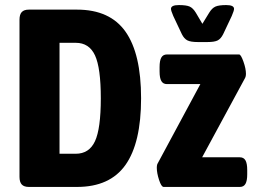

<svg xmlns="http://www.w3.org/2000/svg" viewBox="-20 -738 1020 758"><path d="M57 -40V-660Q57 -681 66 -690.5Q75 -700 94 -700H284Q414 -700 475.5 -613Q537 -526 537 -350Q537 -174 475.5 -87Q414 0 284 0H94Q75 0 66 -9.5Q57 -19 57 -40ZM279 -131Q332 -131 355 -180.5Q378 -230 378 -350Q378 -470 355 -519.5Q332 -569 279 -569H215V-131ZM599 -76Q599 -84 601 -90L771 -406H639Q624 -406 617 -418Q610 -430 610 -456V-473Q610 -499 617 -511Q624 -523 639 -523H924Q931 -523 941 -495Q951 -467 951 -446Q951 -437 948 -431L778 -117H927Q942 -117 949 -105Q956 -93 956 -67V-50Q956 -24 949 -12Q942 0 927 0H626Q617 0 608 -27.5Q599 -55 599 -76ZM698 -603 664 -675Q655 -696 655 -703Q655 -718 686 -718Q716 -718 729 -712Q742 -706 753 -688L779 -644L806 -688Q817 -706 830.5 -712Q844 -718 873 -718Q904 -718 904 -703Q904 -696 895 -675L861 -603Q852 -585 839.5 -578.5Q827 -572 799 -572H761Q733 -572 720 -578.5Q707 -585 698 -603Z"/></svg>

Font: Asap Condensed
Style: Bold
Weight: 700
Designer: Pablo Cosgaya
Foundry: Omnibus-Type
Version: Version 1.010; ttfautohint (v1.8)